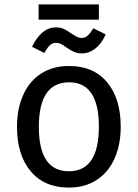

<svg xmlns="http://www.w3.org/2000/svg" viewBox="-20 -838 624 870"><path d="M527 -264Q527 -182 499 -119.5Q471 -57 418 -22.5Q365 12 292 12Q181 12 119 -62Q57 -136 57 -263Q57 -345 85 -407.5Q113 -470 166 -504.5Q219 -539 293 -539Q404 -539 465.5 -465Q527 -391 527 -264ZM156 -263Q156 -62 292 -62Q428 -62 428 -264Q428 -465 293 -465Q156 -465 156 -263ZM281 -623Q266 -634 255.5 -639Q245 -644 234 -644Q218 -644 206 -633Q194 -622 181 -598L125 -626Q144 -666 171.5 -690Q199 -714 234 -714Q255 -714 270 -706.5Q285 -699 304 -686Q307 -684 316.5 -678Q326 -672 334 -669Q342 -666 350 -666Q365 -666 377 -676.5Q389 -687 403 -710L459 -682Q440 -640 412 -618Q384 -596 350 -596Q331 -596 315.5 -603Q300 -610 281 -623ZM155 -749V-818H428V-749Z"/></svg>

Font: Fira GO
Style: Regular
Weight: 400
Designer: Carrois Corporate
Foundry: Carrois Corporate GbR
Version: Version 0.300